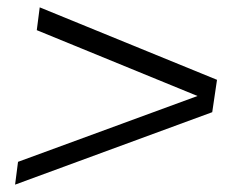

<svg xmlns="http://www.w3.org/2000/svg" viewBox="-20 -515 655 522"><path d="M21 -13 29 -75 517 -254 80 -433 88 -495 570 -298 557 -210Z"/></svg>

Font: Chivo Medium Thin
Style: Italic
Weight: 250
Italic angle: -8.05°
Version: Version 2.002